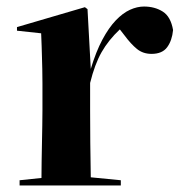

<svg xmlns="http://www.w3.org/2000/svg" viewBox="-20 -576 560 588"><path d="M248 -548 258 -365Q274 -418 293.5 -454.5Q313 -491 334.5 -513.5Q356 -536 378 -546Q400 -556 421 -556Q454 -556 478.5 -540.5Q503 -525 510 -484Q507 -452 492 -431.5Q477 -411 444 -411Q418 -411 399.5 -426Q381 -441 361 -468L347 -486Q312 -453 291 -416Q270 -379 256 -322V-238Q256 -196 256.5 -139.5Q257 -83 258 -33L350 -24V-8H40V-24L107 -31Q107 -55 107.5 -82.5Q108 -110 108.5 -137.5Q109 -165 109.5 -191Q110 -217 110 -238V-321Q110 -345 109.5 -364.5Q109 -384 108.5 -401.5Q108 -419 107.5 -436Q107 -453 106 -474L32 -482V-493L240 -554Z"/></svg>

Font: XinYuGongZhangJiaSongA
Style: Regular
Weight: 900
Designer: XinYuGong
Foundry: Adobe Systems Incorporated
Version: Version 1.00